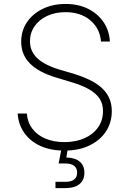

<svg xmlns="http://www.w3.org/2000/svg" viewBox="-20 -758 662 982"><path d="M309.6 12.2Q238.8 12.2 186.5 -11.7Q134.3 -35.6 104.2 -78.4Q74.2 -121.1 70.3 -177.2H117.2Q120.6 -132.3 145.8 -99.4Q170.9 -66.4 213.1 -48.8Q255.4 -31.2 309.6 -31.2Q367.7 -31.2 412.1 -51Q456.5 -70.8 481.7 -106.7Q506.8 -142.6 506.8 -189.5Q506.8 -227.5 488.8 -254.4Q470.7 -281.2 435.5 -301.3Q400.4 -321.3 348.1 -336.9L264.2 -362.3Q177.2 -388.7 132.8 -433.6Q88.4 -478.5 88.4 -544.9Q88.4 -601.1 118.2 -644.8Q147.9 -688.5 199.2 -713.1Q250.5 -737.8 315.4 -737.8Q380.9 -737.8 430.7 -712.9Q480.5 -688 509.8 -644.5Q539.1 -601.1 542 -545.4H496.6Q491.2 -612.3 441.9 -654.1Q392.6 -695.8 314.5 -695.8Q262.2 -695.8 220.9 -676.5Q179.7 -657.2 156.5 -623.3Q133.3 -589.4 133.3 -546.4Q133.3 -509.3 152.3 -481.7Q171.4 -454.1 204.8 -435.1Q238.3 -416 281.7 -402.8L361.3 -379.4Q402.3 -366.7 437 -350.1Q471.7 -333.5 497.6 -311Q523.4 -288.6 537.6 -258.5Q551.8 -228.5 551.8 -189Q551.8 -131.3 522 -85.9Q492.2 -40.5 438 -14.2Q383.8 12.2 309.6 12.2ZM263.7 204.1V171.9H314.9Q344.7 171.9 359.6 159.9Q374.5 147.9 374.5 125Q374.5 102.5 359.6 90.3Q344.7 78.1 312.5 78.1H279.8L297.9 -14.2H327.1V0L319.3 47.4Q364.3 48.8 387.9 68.8Q411.6 88.9 411.6 125.5Q411.6 163.1 386.5 183.6Q361.3 204.1 314.9 204.1Z"/></svg>

Font: Inter ExtraLight
Style: Regular
Weight: 250
Designer: Rasmus Andersson
Foundry: rsms
Version: Version 4.001;git-66647c0bb